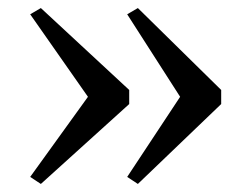

<svg xmlns="http://www.w3.org/2000/svg" viewBox="-20 -509 620 477"><path d="M322.5 -489 529.5 -285.5V-250.5L322.5 -52L296 -69.5L427.5 -268.5L296 -473.5ZM81.5 -489 301 -285.5V-250.5L81.5 -52L55 -69.5L198.5 -268.5L55 -473.5Z"/></svg>

Font: Merriweather 120pt Medium
Style: Regular
Weight: 500
Version: Version 2.100